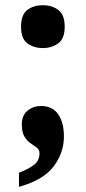

<svg xmlns="http://www.w3.org/2000/svg" viewBox="-20 -565 331 739"><path d="M145 -380Q110 -380 85.5 -398Q61 -416 61 -462Q61 -509 85.5 -527Q110 -545 145 -545Q179 -545 204 -527Q229 -509 229 -462Q229 -416 204 -398Q179 -380 145 -380ZM53 100Q91 85 111.5 69Q132 53 132 25Q132 11 122 3.5Q112 -4 98.5 -13Q85 -22 74.5 -38.5Q64 -55 64 -86Q64 -121 86 -139Q108 -157 138 -157Q182 -157 204 -125Q226 -93 226 -40Q226 23 186.5 75.5Q147 128 53 154Z"/></svg>

Font: Noto Serif SemiCondensed ExtraBold
Style: Regular
Weight: 800
Width: 4
Designer: Monotype Design Team
Foundry: Monotype Imaging Inc.
Version: Version 2.015